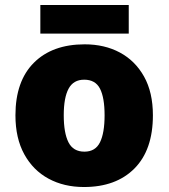

<svg xmlns="http://www.w3.org/2000/svg" viewBox="-20 -741 677 771"><path d="M594 -278Q594 -139 520 -64.5Q446 10 317 10Q237 10 175 -23.5Q113 -57 77.5 -121.5Q42 -186 42 -278Q42 -415 116 -489Q190 -563 320 -563Q400 -563 461.5 -530Q523 -497 558.5 -433.5Q594 -370 594 -278ZM236 -278Q236 -207 255 -169.5Q274 -132 319 -132Q363 -132 381.5 -169.5Q400 -207 400 -278Q400 -349 381.5 -385Q363 -421 318 -421Q275 -421 255.5 -385Q236 -349 236 -278ZM497 -721V-606H142V-721Z"/></svg>

Font: Noto Sans Lao Black
Style: Regular
Weight: 900
Designer: Monotype Design Team
Foundry: Monotype Imaging Inc.
Version: Version 2.003; ttfautohint (v1.8.4.7-5d5b)